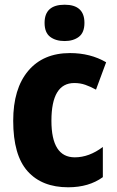

<svg xmlns="http://www.w3.org/2000/svg" viewBox="-20 -784 494 814"><path d="M269 10Q357 10 416 -33V-161Q358 -117 297 -117Q198 -117 198 -272Q198 -432 295 -432Q320 -432 341.5 -424.5Q363 -417 387 -404L430 -520Q363 -559 277 -559Q163 -559 99.5 -483.5Q36 -408 36 -272Q36 -126 97 -58Q158 10 269 10ZM254 -764Q169 -764 169 -687Q169 -646 192.5 -628Q216 -610 254 -610Q291 -610 314.5 -628Q338 -646 338 -687Q338 -764 254 -764Z"/></svg>

Font: Noto Sans Display SemiCondensed Extra
Style: Regular
Weight: 800
Width: 4
Designer: Monotype Design Team
Foundry: Monotype Imaging Inc.
Version: Version 1.900